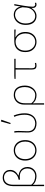

<svg xmlns="http://www.w3.org/2000/svg" viewBox="1603 -2417 994 4240"><g transform="rotate(-90 2100.0 -297.0)"><path d="M110 180V-512Q110 -576 131 -626Q152 -676 193.5 -705Q235 -734 298 -734Q343 -734 381.5 -715.5Q420 -697 444 -660Q468 -623 468 -568Q468 -511 436.5 -466Q405 -421 344 -388V-384Q404 -377 446 -351Q488 -325 510 -283.5Q532 -242 532 -188Q532 -128 505 -83Q478 -38 433 -13Q388 12 334 12Q281 12 229 -6Q177 -24 138 -68Q140 -5 140 55Q140 115 140 180ZM334 -16Q380 -16 417.5 -37.5Q455 -59 477.5 -97.5Q500 -136 500 -188Q500 -262 454 -310Q408 -358 314 -358Q286 -358 256 -352L248 -380Q315 -395 356.5 -426Q398 -457 417 -494.5Q436 -532 436 -568Q436 -637 396 -671.5Q356 -706 300 -706Q228 -706 184 -654.5Q140 -603 140 -498Q140 -399 140 -301Q140 -203 140 -104Q182 -51 233.5 -33.5Q285 -16 334 -16Z M900 12Q837 12 786 -17.5Q735 -47 704.5 -103Q674 -159 674 -238Q674 -318 704.5 -374.5Q735 -431 786 -460.5Q837 -490 900 -490Q963 -490 1014 -460.5Q1065 -431 1095.5 -374.5Q1126 -318 1126 -238Q1126 -159 1095.5 -103Q1065 -47 1014 -17.5Q963 12 900 12ZM900 -16Q957 -16 1001 -44Q1045 -72 1069.5 -122Q1094 -172 1094 -238Q1094 -304 1069.5 -354.5Q1045 -405 1001 -433.5Q957 -462 900 -462Q843 -462 799.5 -433.5Q756 -405 731 -354.5Q706 -304 706 -238Q706 -172 731 -122Q756 -72 799.5 -44Q843 -16 900 -16Z M1494 12Q1439 12 1393.5 -7Q1348 -26 1321 -69Q1294 -112 1294 -185Q1294 -229 1296 -273Q1298 -317 1298 -360Q1298 -389 1297.5 -415.5Q1297 -442 1292 -478H1322Q1327 -453 1327.5 -427.5Q1328 -402 1328 -372Q1328 -327 1325 -275.5Q1322 -224 1322 -186Q1322 -122 1346.5 -84.5Q1371 -47 1411 -31.5Q1451 -16 1496 -16Q1548 -16 1591 -41Q1634 -66 1660 -118Q1686 -170 1686 -250Q1686 -306 1676 -362.5Q1666 -419 1640 -480L1670 -490Q1694 -429 1706 -370Q1718 -311 1718 -249Q1718 -162 1687 -104Q1656 -46 1605 -17Q1554 12 1494 12ZM1504 -560 1480 -566 1538 -774 1576 -764Z M1910 180V-257Q1910 -334 1939.5 -385.5Q1969 -437 2017.5 -463.5Q2066 -490 2122 -490Q2226 -490 2278 -423.5Q2330 -357 2330 -246Q2330 -165 2299.5 -107.5Q2269 -50 2220.5 -19Q2172 12 2118 12Q2069 12 2024 -4.5Q1979 -21 1938 -68Q1939 -20 1939.5 18Q1940 56 1940 94Q1940 132 1940 180ZM2120 -16Q2170 -16 2210 -45.5Q2250 -75 2274 -127Q2298 -179 2298 -246Q2298 -307 2280 -356Q2262 -405 2223 -433.5Q2184 -462 2120 -462Q2074 -462 2033 -439Q1992 -416 1966 -368Q1940 -320 1940 -244V-102Q1985 -46 2031 -31Q2077 -16 2120 -16Z M2769 12Q2738 12 2719.5 1.5Q2701 -9 2693 -32Q2685 -55 2685 -92V-450H2479V-474L2545 -478H2921V-450H2715Q2714 -359 2713.5 -268.5Q2713 -178 2713 -86Q2713 -50 2726.5 -33Q2740 -16 2771 -16Q2785 -16 2800 -18Q2815 -20 2827 -24L2833 2Q2824 6 2806.5 9Q2789 12 2769 12Z M3294 12Q3235 12 3183.5 -16.5Q3132 -45 3101 -100Q3070 -155 3070 -234Q3070 -319 3102 -373Q3134 -427 3185.5 -452.5Q3237 -478 3296 -478H3568V-448Q3525 -451 3483.5 -452.5Q3442 -454 3398 -454V-450Q3452 -420 3483 -366Q3514 -312 3514 -234Q3514 -155 3484 -100Q3454 -45 3404 -16.5Q3354 12 3294 12ZM3294 -16Q3348 -16 3390.5 -43Q3433 -70 3457.5 -119Q3482 -168 3482 -234Q3482 -290 3460.5 -339.5Q3439 -389 3397.5 -419.5Q3356 -450 3296 -450Q3242 -450 3198 -425.5Q3154 -401 3128 -353Q3102 -305 3102 -234Q3102 -168 3127.5 -119Q3153 -70 3196.5 -43Q3240 -16 3294 -16Z M3866 12Q3780 12 3725 -47.5Q3670 -107 3670 -225Q3670 -310 3701.5 -369Q3733 -428 3784.5 -459Q3836 -490 3896 -490Q3932 -490 3968.5 -475.5Q4005 -461 4033.5 -428.5Q4062 -396 4074 -340H4076L4100 -478H4130Q4120 -426 4110 -370Q4100 -314 4091.5 -259.5Q4083 -205 4077.5 -156.5Q4072 -108 4072 -70Q4072 -46 4086.5 -31Q4101 -16 4120 -16Q4129 -16 4138.5 -18.5Q4148 -21 4155 -24L4162 2Q4155 5 4144 8.5Q4133 12 4118 12Q4082 12 4060 -16.5Q4038 -45 4048 -100H4046Q3972 12 3866 12ZM3868 -16Q3913 -16 3953.5 -41.5Q3994 -67 4021 -109.5Q4048 -152 4052 -202L4060 -298Q4048 -352 4028.5 -385Q4009 -418 3985.5 -434.5Q3962 -451 3938.5 -456.5Q3915 -462 3894 -462Q3845 -462 3801 -434Q3757 -406 3729.5 -353.5Q3702 -301 3702 -225Q3702 -131 3745.5 -73.5Q3789 -16 3868 -16Z"/></g></svg>

Font: Source Code Pro ExtraLight
Style: Regular
Weight: 200
Monospace: yes
Designer: Paul D. Hunt, Teo Tuominen
Foundry: Adobe
Version: Version 1.026;hotconv 1.1.0;makeotfexe 2.6.0